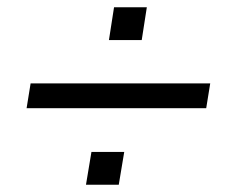

<svg xmlns="http://www.w3.org/2000/svg" viewBox="-20 -550 640 527"><path d="M279 -440 293 -530H383L369 -440ZM53 -253 64 -321H557L546 -253ZM216 -43 231 -133H321L306 -43Z"/></svg>

Font: Mulish Medium
Style: Italic
Weight: 500
Italic angle: -9°
Designer: Vernon Adams
Foundry: Vernon Adams
Version: Version 3.603; ttfautohint (v1.8.3)